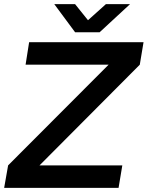

<svg xmlns="http://www.w3.org/2000/svg" viewBox="-21 -903 710 923"><path d="M18 -108 519 -610 651 -592 169 -108ZM-1 0 18 -108H567L549 0ZM102 -592 119 -700H669L651 -592ZM341 -748V-751L488 -883H604L458 -748ZM340 -748 240 -883H340L446 -751L445 -748Z"/></svg>

Font: Figtree Light SemiBold
Style: Italic
Weight: 600
Italic angle: -9.5°
Version: Version 2.001;gftools[0.9.30]